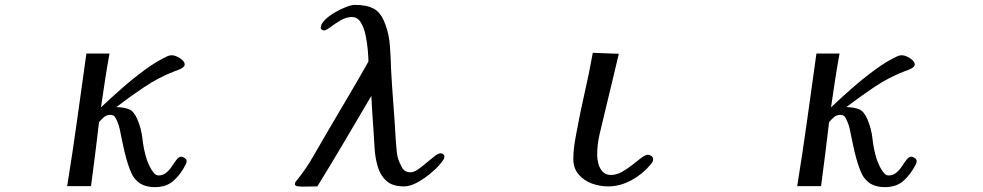

<svg xmlns="http://www.w3.org/2000/svg" viewBox="-20 -762 4040 789"><path d="M747 -100Q747 -94 743 -86Q723 -46 693.5 -19.5Q664 7 616 7Q589 7 567.5 -2Q546 -11 530 -33Q522 -44 513.5 -66Q505 -88 498 -114Q491 -140 486 -164Q481 -188 478 -202Q475 -217 472 -231.5Q469 -246 463 -260Q459 -271 453 -280.5Q447 -290 433 -290Q418 -290 407 -280.5Q396 -271 387 -260Q379 -194 371 -128Q363 -62 354 3H256Q278 -133 297 -269.5Q316 -406 335 -542H430Q420 -487 411.5 -432Q403 -377 395 -321Q432 -356 478.5 -397Q525 -438 574.5 -474.5Q624 -511 670 -532Q678 -535 687 -535Q695 -535 707.5 -529.5Q720 -524 729.5 -515Q739 -506 739 -497Q739 -490 730.5 -484Q722 -478 712 -474.5Q702 -471 697 -469Q632 -444 572.5 -404Q513 -364 458 -322Q491 -321 510.5 -313Q530 -305 544 -273Q561 -234 565.5 -191Q570 -148 583 -107Q586 -98 593 -82.5Q600 -67 610 -54Q620 -41 631 -41Q650 -41 663.5 -52.5Q677 -64 687 -79.5Q697 -95 706 -106.5Q715 -118 725 -118Q731 -118 739 -112.5Q747 -107 747 -100Z M1806 -120Q1806 -110 1800 -102.5Q1794 -95 1788 -87Q1773 -69 1747.5 -48Q1722 -27 1693.5 -11.5Q1665 4 1640 4Q1593 4 1568 -18.5Q1543 -41 1532.5 -76.5Q1522 -112 1519.5 -151Q1517 -190 1515 -224Q1512 -260 1510 -296Q1508 -332 1506 -368Q1451 -275 1396 -181.5Q1341 -88 1284 4Q1268 4 1252.5 4.5Q1237 5 1221 5Q1217 5 1204.5 3.5Q1192 2 1192 -5Q1192 -11 1195.5 -16Q1199 -21 1203 -25Q1239 -70 1268 -121Q1297 -172 1326 -221Q1368 -293 1410.5 -364.5Q1453 -436 1494 -509Q1494 -525 1491.5 -555Q1489 -585 1482.5 -616.5Q1476 -648 1462.5 -670Q1449 -692 1426 -692Q1403 -692 1380 -678.5Q1357 -665 1338.5 -651Q1320 -637 1311 -637Q1307 -637 1302.5 -640Q1298 -643 1298 -647Q1298 -663 1314.5 -679.5Q1331 -696 1354.5 -710Q1378 -724 1401.5 -733Q1425 -742 1439 -742Q1487 -742 1516.5 -726Q1546 -710 1563 -663Q1579 -622 1582.5 -571.5Q1586 -521 1587 -477Q1591 -406 1596.5 -334.5Q1602 -263 1606 -192Q1608 -173 1609 -154.5Q1610 -136 1614 -117Q1619 -98 1630.5 -76Q1642 -54 1667 -54Q1681 -54 1698 -66Q1715 -78 1732.5 -93Q1750 -108 1765.5 -120Q1781 -132 1791 -132Q1796 -132 1801 -128.5Q1806 -125 1806 -120Z M2664 -108Q2664 -100 2660 -94.5Q2656 -89 2651 -83Q2620 -46 2574 -21Q2528 4 2479 4Q2445 4 2412 -8Q2379 -20 2357.5 -45.5Q2336 -71 2336 -109Q2336 -135 2339.5 -161Q2343 -187 2348 -212Q2363 -295 2382 -378Q2401 -461 2416 -545L2523 -541Q2509 -481 2494.5 -421.5Q2480 -362 2466 -303Q2456 -259 2445 -215Q2434 -171 2434 -125Q2434 -108 2439 -89Q2444 -70 2456.5 -56.5Q2469 -43 2490 -43Q2513 -43 2535.5 -55.5Q2558 -68 2578.5 -84.5Q2599 -101 2615.5 -113.5Q2632 -126 2642 -126Q2650 -126 2657 -121Q2664 -116 2664 -108Z M3747 -100Q3747 -94 3743 -86Q3723 -46 3693.5 -19.5Q3664 7 3616 7Q3589 7 3567.5 -2Q3546 -11 3530 -33Q3522 -44 3513.5 -66Q3505 -88 3498 -114Q3491 -140 3486 -164Q3481 -188 3478 -202Q3475 -217 3472 -231.5Q3469 -246 3463 -260Q3459 -271 3453 -280.5Q3447 -290 3433 -290Q3418 -290 3407 -280.5Q3396 -271 3387 -260Q3379 -194 3371 -128Q3363 -62 3354 3H3256Q3278 -133 3297 -269.5Q3316 -406 3335 -542H3430Q3420 -487 3411.5 -432Q3403 -377 3395 -321Q3432 -356 3478.5 -397Q3525 -438 3574.5 -474.5Q3624 -511 3670 -532Q3678 -535 3687 -535Q3695 -535 3707.5 -529.5Q3720 -524 3729.5 -515Q3739 -506 3739 -497Q3739 -490 3730.5 -484Q3722 -478 3712 -474.5Q3702 -471 3697 -469Q3632 -444 3572.5 -404Q3513 -364 3458 -322Q3491 -321 3510.5 -313Q3530 -305 3544 -273Q3561 -234 3565.5 -191Q3570 -148 3583 -107Q3586 -98 3593 -82.5Q3600 -67 3610 -54Q3620 -41 3631 -41Q3650 -41 3663.5 -52.5Q3677 -64 3687 -79.5Q3697 -95 3706 -106.5Q3715 -118 3725 -118Q3731 -118 3739 -112.5Q3747 -107 3747 -100Z"/></svg>

Font: Kaisei Opti Medium
Style: Regular
Weight: 500
Designer: Font-Kai, 金井和夫
Foundry: KAZUO KANAI
Version: Version 5.003